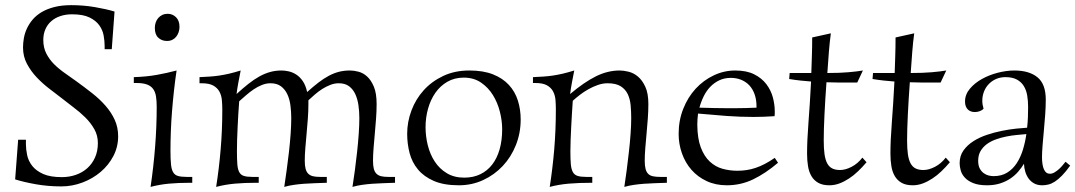

<svg xmlns="http://www.w3.org/2000/svg" viewBox="-20 -713 4195 749"><path d="M221.2 -22Q250.5 -22 276.1 -31Q301.8 -40 320.8 -57.1Q339.8 -74.2 350.8 -98.9Q361.8 -123.5 361.8 -154.8Q361.8 -184.6 347.9 -209.2Q334 -233.9 312.7 -254.9Q291.5 -275.9 266.6 -294.4Q241.7 -313 219.2 -331.1Q197.8 -347.7 171.9 -367.4Q146 -387.2 123.3 -411.1Q100.6 -435.1 85.2 -463.9Q69.8 -492.7 69.8 -527.8Q69.8 -545.4 73.2 -564.7Q76.7 -584 85.2 -602.3Q93.8 -620.6 107.7 -637Q121.6 -653.3 142.6 -665.8Q163.6 -678.2 191.9 -685.5Q220.2 -692.9 257.8 -692.9Q305.7 -692.9 350.1 -685.3Q394.5 -677.7 426.8 -668L416 -521H388.2V-534.2Q388.2 -552.7 384.3 -574.5Q380.4 -596.2 367.2 -614.5Q354 -632.8 328.9 -645Q303.7 -657.2 261.2 -657.2Q235.8 -657.2 215.1 -650.1Q194.3 -643.1 179.7 -630.1Q165 -617.2 157 -598.6Q148.9 -580.1 148.9 -557.1Q148.9 -526.9 160.9 -503.7Q172.9 -480.5 191.7 -461.9Q210.4 -443.4 233.4 -427.5Q256.3 -411.6 277.8 -396Q310.1 -372.6 339.6 -349.4Q369.1 -326.2 391.6 -300.5Q414.1 -274.9 427.5 -245.6Q440.9 -216.3 440.9 -181.2Q440.9 -140.1 422.4 -104.5Q403.8 -68.8 372.8 -42.5Q341.8 -16.1 301.8 -1Q261.7 14.2 219.2 14.2Q167.5 14.2 120.6 5.9Q73.7 -2.4 39.1 -13.2L50.8 -168H81.1V-150.9Q81.1 -130.4 85.9 -107.7Q90.8 -85 105.7 -65.9Q120.6 -46.9 148.2 -34.4Q175.8 -22 221.2 -22Z M668.9 -438Q663.1 -399.4 658.7 -359.4Q654.3 -319.3 651.1 -279.5Q647.9 -239.7 646.5 -200.9Q645 -162.1 645 -126Q645 -92.8 647 -72.5Q648.9 -52.2 655.3 -41.3Q661.6 -30.3 674.1 -26.6Q686.5 -22.9 708 -22.9H730V0H722.2Q676.3 0 639.4 3.4Q602.5 6.8 567.4 16.1Q579.1 -63 585.2 -141.6Q591.3 -220.2 591.3 -295.9Q591.3 -319.3 588.6 -336.7Q585.9 -354 577.6 -365.7Q569.3 -377.4 553.7 -383.3Q538.1 -389.2 512.2 -389.2H502V-412.1Q551.3 -413.6 591.8 -420.9Q632.3 -428.2 668.9 -438ZM631.3 -553.2Q611.3 -553.2 597.7 -565.7Q584 -578.1 584 -604Q584 -615.2 587.4 -625.2Q590.8 -635.3 597.4 -642.8Q604 -650.4 613.3 -654.8Q622.6 -659.2 634.3 -659.2Q652.8 -659.2 666.5 -646Q680.2 -632.8 680.2 -607.9Q680.2 -597.2 676.8 -587.2Q673.3 -577.1 667.2 -569.6Q661.1 -562 652.1 -557.6Q643.1 -553.2 631.3 -553.2Z M1521 0Q1495.6 1 1473.6 1.7Q1451.7 2.4 1431.6 3.9Q1411.6 5.4 1392.8 8.1Q1374 10.7 1355 16.1Q1359.4 -12.2 1364.3 -47.9Q1369.1 -83.5 1373 -119.9Q1377 -156.2 1379.4 -190.9Q1381.8 -225.6 1381.8 -252Q1381.8 -277.3 1378.4 -301.8Q1375 -326.2 1366.2 -345.5Q1357.4 -364.7 1341.8 -376.5Q1326.2 -388.2 1301.3 -388.2Q1284.7 -388.2 1268.6 -381.8Q1252.4 -375.5 1237.3 -366Q1222.2 -356.4 1208.5 -344.5Q1194.8 -332.5 1183.1 -321.8V-307.1Q1183.1 -279.8 1180.9 -250Q1178.7 -220.2 1176 -191.2Q1173.3 -162.1 1171.1 -135Q1168.9 -107.9 1168.9 -85.9Q1168.9 -66.9 1172.1 -54.7Q1175.3 -42.5 1182.4 -35.4Q1189.5 -28.3 1200.7 -25.6Q1211.9 -22.9 1228 -22.9H1254.9V0Q1229.5 1 1207.5 1.7Q1185.5 2.4 1165.5 3.9Q1145.5 5.4 1126.7 8.1Q1107.9 10.7 1088.9 16.1Q1093.3 -12.2 1098.1 -47.9Q1103 -83.5 1107.2 -119.9Q1111.3 -156.2 1113.8 -190.9Q1116.2 -225.6 1116.2 -252Q1116.2 -277.3 1113 -301.8Q1109.9 -326.2 1100.8 -345.5Q1091.8 -364.7 1075.9 -376.5Q1060.1 -388.2 1035.2 -388.2Q1018.1 -388.2 1001.2 -381.3Q984.4 -374.5 969 -364Q953.6 -353.5 939.5 -341.1Q925.3 -328.6 913.1 -317.9Q911.1 -294.4 909.7 -268.8Q908.2 -243.2 907 -217.8Q905.8 -192.4 905 -168.5Q904.3 -144.5 904.3 -124Q904.3 -92.3 905.8 -72.8Q907.2 -53.2 913.1 -42Q918.9 -30.8 930.9 -26.9Q942.9 -22.9 963.9 -22.9H989.3V0H980Q934.1 0 896.2 3.4Q858.4 6.8 823.2 16.1Q834.5 -55.2 840.8 -130.6Q847.2 -206.1 847.2 -285.2Q847.2 -304.2 845.5 -322.8Q843.8 -341.3 835.9 -355.7Q828.1 -370.1 812 -379.2Q795.9 -388.2 767.1 -388.2H758.3V-412.1Q780.3 -413.1 798.6 -414.3Q816.9 -415.5 835.2 -418.2Q853.5 -420.9 873.5 -425.5Q893.6 -430.2 918.9 -438Q914.6 -416 909.9 -391.4Q905.3 -366.7 902.8 -346.2Q927.7 -369.1 949.5 -386.2Q971.2 -403.3 991.9 -414.8Q1012.7 -426.3 1033.7 -432.1Q1054.7 -438 1078.1 -438Q1091.3 -438 1106.4 -434.6Q1121.6 -431.2 1135.7 -422.1Q1149.9 -413.1 1161.1 -396.7Q1172.4 -380.4 1178.2 -354Q1201.7 -375 1222.2 -390.9Q1242.7 -406.7 1262.5 -417.2Q1282.2 -427.7 1302.2 -432.9Q1322.3 -438 1345.2 -438Q1360.4 -438 1378.4 -433.3Q1396.5 -428.7 1412.1 -414.6Q1427.7 -400.4 1438.5 -374.8Q1449.2 -349.1 1449.2 -307.1Q1449.2 -279.8 1447 -250Q1444.8 -220.2 1442.1 -191.2Q1439.5 -162.1 1437.3 -135Q1435.1 -107.9 1435.1 -85.9Q1435.1 -66.9 1438.2 -54.7Q1441.4 -42.5 1448.5 -35.4Q1455.6 -28.3 1466.8 -25.6Q1478 -22.9 1494.1 -22.9H1521Z M1789.1 -410.2Q1752.9 -410.2 1725.1 -394Q1697.3 -377.9 1678.5 -351.1Q1659.7 -324.2 1649.9 -289.3Q1640.1 -254.4 1640.1 -216.8Q1640.1 -181.2 1648.9 -146Q1657.7 -110.8 1676 -82.8Q1694.3 -54.7 1722.9 -37.4Q1751.5 -20 1791 -20Q1826.2 -20 1853.5 -33.2Q1880.9 -46.4 1899.9 -70.8Q1918.9 -95.2 1929 -130.4Q1939 -165.5 1939 -209Q1939 -241.2 1930.2 -276.6Q1921.4 -312 1903.1 -341.8Q1884.8 -371.6 1856.4 -390.9Q1828.1 -410.2 1789.1 -410.2ZM1568.4 -190.9Q1568.4 -237.3 1585 -281.7Q1601.6 -326.2 1632.8 -360.8Q1664.1 -395.5 1709 -416.7Q1753.9 -438 1811 -438Q1865.2 -438 1903.3 -422.9Q1941.4 -407.7 1965.3 -381.6Q1989.3 -355.5 2000.2 -320.8Q2011.2 -286.1 2011.2 -247.1Q2011.2 -194.3 1992.7 -147.5Q1974.1 -100.6 1941.4 -65.7Q1908.7 -30.8 1864.7 -10.5Q1820.8 9.8 1770 9.8Q1711.4 9.8 1672.6 -7.1Q1633.8 -23.9 1610.6 -51.8Q1587.4 -79.6 1577.9 -115.7Q1568.4 -151.9 1568.4 -190.9Z M2581.5 0Q2555.7 1 2533.7 1.7Q2511.7 2.4 2491.9 3.9Q2472.2 5.4 2453.4 8.1Q2434.6 10.7 2415.5 16.1Q2419.9 -12.2 2424.6 -47.9Q2429.2 -83.5 2433.3 -119.9Q2437.5 -156.2 2439.9 -190.9Q2442.4 -225.6 2442.4 -252Q2442.4 -277.3 2440.2 -301.8Q2438 -326.2 2429 -345.5Q2419.9 -364.7 2401.4 -376.5Q2382.8 -388.2 2350.1 -388.2Q2331.5 -388.2 2312.5 -381.6Q2293.5 -375 2275.6 -365Q2257.8 -355 2241.9 -342.8Q2226.1 -330.6 2214.4 -319.8Q2212.9 -296.4 2211.2 -270.3Q2209.5 -244.1 2208.3 -218.5Q2207 -192.9 2206.1 -168.7Q2205.1 -144.5 2205.1 -124Q2205.1 -92.3 2206.8 -72.8Q2208.5 -53.2 2214.6 -42Q2220.7 -30.8 2232.9 -26.9Q2245.1 -22.9 2266.1 -22.9H2290.5V0Q2237.8 0 2198.7 3.4Q2159.7 6.8 2124.5 16.1Q2135.7 -55.2 2142.1 -130.6Q2148.4 -206.1 2148.4 -285.2Q2148.4 -304.2 2147 -322.8Q2145.5 -341.3 2137.7 -356.2Q2129.9 -371.1 2113.8 -380.1Q2097.7 -389.2 2068.4 -389.2H2059.1V-412.1Q2081.1 -413.1 2099.6 -414.3Q2118.2 -415.5 2136.5 -418.2Q2154.8 -420.9 2174.8 -425.5Q2194.8 -430.2 2220.2 -438Q2215.8 -416 2211.2 -391.4Q2206.5 -366.7 2204.1 -346.2Q2258.3 -392.1 2304.2 -415Q2350.1 -438 2397.5 -438Q2412.6 -438 2431.9 -433.3Q2451.2 -428.7 2468.3 -414.6Q2485.4 -400.4 2497.3 -374.8Q2509.3 -349.1 2509.3 -307.1Q2509.3 -279.8 2507.1 -250Q2504.9 -220.2 2502.2 -191.2Q2499.5 -162.1 2497.3 -135Q2495.1 -107.9 2495.1 -85.9Q2495.1 -66.4 2498.3 -54.2Q2501.5 -42 2508.5 -34.9Q2515.6 -27.8 2527.1 -25.4Q2538.6 -22.9 2555.2 -22.9H2581.5Z M2919.4 -256.8Q2867.2 -256.8 2814 -260.7Q2760.7 -264.6 2703.1 -270Q2700.2 -247.1 2700.2 -226.1Q2700.7 -172.4 2713.9 -137.7Q2727.1 -103 2748.8 -82.8Q2770.5 -62.5 2798.3 -54.7Q2826.2 -46.9 2856.4 -46.9Q2875.5 -46.9 2892.8 -49.6Q2910.2 -52.2 2927.7 -58.1Q2945.3 -64 2963.6 -73.5Q2981.9 -83 3002.4 -97.2L3015.1 -78.1Q2966.3 -36.6 2918.2 -13.4Q2870.1 9.8 2815.4 9.8Q2771.5 9.8 2736.6 -6.6Q2701.7 -22.9 2677.5 -50.5Q2653.3 -78.1 2640.4 -114.5Q2627.4 -150.9 2627.4 -190.9Q2627.4 -243.2 2645.3 -288.3Q2663.1 -333.5 2693.6 -366.7Q2724.1 -399.9 2764.2 -418.9Q2804.2 -438 2848.1 -438Q2892.6 -438 2922.1 -423.1Q2951.7 -408.2 2969.5 -384.8Q2987.3 -361.3 2994.9 -333.3Q3002.4 -305.2 3002.4 -278.8Q3002.4 -273.4 3002.4 -269Q3002.4 -264.6 3001.5 -259.8Q2959 -256.8 2919.4 -256.8ZM2831.1 -409.2Q2806.2 -409.2 2786.4 -399.9Q2766.6 -390.6 2751.2 -374.8Q2735.8 -358.9 2725.3 -337.6Q2714.8 -316.4 2708.5 -293Q2743.2 -292 2766.8 -291.5Q2790.5 -291 2807.1 -291H2855.5Q2872.6 -291 2890.1 -291.5Q2907.7 -292 2931.2 -293V-297.9Q2931.2 -324.2 2923.8 -345Q2916.5 -365.7 2903.3 -379.9Q2890.1 -394 2871.6 -401.6Q2853 -409.2 2831.1 -409.2Z M3145 -428.2Q3146 -460.4 3147.2 -494.9Q3148.4 -529.3 3148.4 -566.9L3221.2 -583Q3216.8 -551.3 3213.6 -511.5Q3210.4 -471.7 3207.5 -428.2Q3255.9 -428.2 3289.8 -431.2Q3323.7 -434.1 3346.2 -438L3324.2 -391.1H3292.5Q3269 -391.1 3248 -391.1Q3227.1 -391.1 3204.1 -392.1Q3201.7 -359.4 3199.7 -327.4Q3197.8 -295.4 3196.3 -265.9Q3194.8 -236.3 3194.1 -210.4Q3193.4 -184.6 3193.4 -165Q3193.4 -133.3 3196.5 -111.3Q3199.7 -89.4 3207 -75.7Q3214.4 -62 3226.6 -55.9Q3238.8 -49.8 3257.3 -49.8Q3278.3 -49.8 3302.2 -62.3Q3326.2 -74.7 3344.2 -98.1L3360.4 -80.1Q3344.2 -61 3327.1 -44.7Q3310.1 -28.3 3291.7 -16.4Q3273.4 -4.4 3254.4 2.7Q3235.4 9.8 3215.3 9.8Q3189 9.8 3172.1 0.2Q3155.3 -9.3 3145.5 -25.9Q3135.7 -42.5 3132.1 -64.9Q3128.4 -87.4 3128.4 -113.8Q3128.4 -164.6 3133.8 -234.1Q3139.2 -303.7 3144 -395Q3123.5 -396.5 3103 -398.7Q3082.5 -400.9 3058.6 -404.8L3060.5 -428.2Z M3470.2 -428.2Q3471.2 -460.4 3472.4 -494.9Q3473.6 -529.3 3473.6 -566.9L3546.4 -583Q3542 -551.3 3538.8 -511.5Q3535.6 -471.7 3532.7 -428.2Q3581.1 -428.2 3615 -431.2Q3648.9 -434.1 3671.4 -438L3649.4 -391.1H3617.7Q3594.2 -391.1 3573.2 -391.1Q3552.2 -391.1 3529.3 -392.1Q3526.9 -359.4 3524.9 -327.4Q3522.9 -295.4 3521.5 -265.9Q3520 -236.3 3519.3 -210.4Q3518.6 -184.6 3518.6 -165Q3518.6 -133.3 3521.7 -111.3Q3524.9 -89.4 3532.2 -75.7Q3539.6 -62 3551.8 -55.9Q3564 -49.8 3582.5 -49.8Q3603.5 -49.8 3627.4 -62.3Q3651.4 -74.7 3669.4 -98.1L3685.5 -80.1Q3669.4 -61 3652.3 -44.7Q3635.3 -28.3 3616.9 -16.4Q3598.6 -4.4 3579.6 2.7Q3560.5 9.8 3540.5 9.8Q3514.2 9.8 3497.3 0.2Q3480.5 -9.3 3470.7 -25.9Q3460.9 -42.5 3457.3 -64.9Q3453.6 -87.4 3453.6 -113.8Q3453.6 -164.6 3459 -234.1Q3464.4 -303.7 3469.2 -395Q3448.7 -396.5 3428.2 -398.7Q3407.7 -400.9 3383.8 -404.8L3385.7 -428.2Z M3723.6 -76.2Q3723.6 -105 3738.5 -126Q3753.4 -147 3777.1 -162.1Q3800.8 -177.2 3830.1 -187Q3859.4 -196.8 3888.7 -202.6Q3918 -208.5 3944.1 -211.2Q3970.2 -213.9 3986.8 -214.8Q3989.3 -236.8 3990 -257.3Q3990.7 -277.8 3990.7 -295.9Q3990.7 -318.8 3987.3 -339.8Q3983.9 -360.8 3974.1 -377Q3964.4 -393.1 3947 -402.6Q3929.7 -412.1 3901.9 -412.1Q3882.3 -412.1 3865.7 -404.8Q3849.1 -397.5 3837.2 -385Q3825.2 -372.6 3818.6 -355.7Q3812 -338.9 3812 -319.8Q3812 -312.5 3813.2 -304.9Q3814.5 -297.4 3816.9 -289.1Q3811.5 -282.7 3802 -279.3Q3792.5 -275.9 3782.7 -275.9Q3775.4 -275.9 3768.6 -278.1Q3761.7 -280.3 3756.3 -285.2Q3751 -290 3747.8 -297.9Q3744.6 -305.7 3744.6 -316.9Q3744.6 -344.2 3763.4 -366.7Q3782.2 -389.2 3810.8 -405Q3839.4 -420.9 3873 -429.4Q3906.7 -438 3937 -438Q3994.6 -438 4027.1 -411.6Q4059.6 -385.3 4059.6 -324.2Q4059.6 -297.9 4057.4 -266.4Q4055.2 -234.9 4052.2 -204.1Q4049.3 -173.3 4047.1 -145.8Q4044.9 -118.2 4044.9 -100.1Q4044.9 -69.3 4052.5 -52.2Q4060.1 -35.2 4075.7 -35.2Q4085 -35.2 4094.2 -40.8Q4103.5 -46.4 4111.8 -54Q4120.1 -61.5 4126.5 -69.6Q4132.8 -77.6 4136.7 -82L4154.8 -66.9Q4137.7 -43 4123 -28.1Q4108.4 -13.2 4095.2 -4.6Q4082 3.9 4069.8 6.8Q4057.6 9.8 4045.9 9.8Q4027.8 9.8 4014.6 2.7Q4001.5 -4.4 3992.9 -16.1Q3984.4 -27.8 3979.7 -43Q3975.1 -58.1 3974.6 -74.2Q3964.8 -58.1 3951.7 -43Q3938.5 -27.8 3920.9 -16.1Q3903.3 -4.4 3880.9 2.7Q3858.4 9.8 3830.6 9.8Q3797.4 9.8 3776.4 1.2Q3755.4 -7.3 3743.7 -20.3Q3731.9 -33.2 3727.8 -48.3Q3723.6 -63.5 3723.6 -76.2ZM3856 -25.9Q3887.2 -25.9 3909.4 -39.8Q3931.6 -53.7 3946.5 -76.7Q3961.4 -99.6 3970.5 -129.2Q3979.5 -158.7 3983.9 -189.9Q3967.3 -188.5 3946.8 -186.5Q3926.3 -184.6 3905.5 -180.4Q3884.8 -176.3 3865 -169.2Q3845.2 -162.1 3829.8 -150.9Q3814.5 -139.6 3805.2 -123.8Q3795.9 -107.9 3795.9 -85.9Q3795.9 -67.4 3802 -55.9Q3808.1 -44.4 3817.4 -37.6Q3826.7 -30.8 3836.9 -28.3Q3847.2 -25.9 3856 -25.9Z"/></svg>

Font: Simonetta
Style: Regular
Weight: 400
Version: Version 1.004